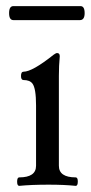

<svg xmlns="http://www.w3.org/2000/svg" viewBox="-20 -605 297 629"><path d="M9.8 0ZM243.7 -585Q257.3 -585 257.3 -562Q257.3 -539.1 241.7 -539.1H23.9Q9.8 -539.1 9.8 -562Q9.8 -585 23.9 -585ZM228 3.9Q190.9 0 139.2 0Q82.5 0 43 3.9Q36.1 3.9 36.1 -9.8Q36.1 -23.9 43 -23.9Q98.1 -23.9 98.1 -62V-259.8Q98.1 -315.4 86.4 -331.1Q77.6 -342.8 57.1 -342.8Q48.8 -342.8 48.8 -356Q48.8 -370.1 57.1 -370.1Q85.9 -370.1 155.8 -425.8Q163.1 -431.2 167 -431.2Q175.8 -431.2 175.8 -420.9Q172.9 -389.2 172.9 -356.9V-62Q172.9 -23.9 228 -23.9Q234.9 -23.9 234.9 -10.3Q234.9 3.9 228 3.9Z"/></svg>

Font: Junicode
Style: Regular
Weight: 400
Designer: Peter S. Baker
Foundry: Briery Creek Software
Version: Version 0.7.2